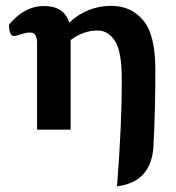

<svg xmlns="http://www.w3.org/2000/svg" viewBox="-20 -449 609 665"><path d="M385.3 196.3Q401.9 -15.1 401.9 -171.9Q401.9 -271 378.2 -307.1Q354.5 -343.3 317.9 -343.3Q268.1 -343.3 224.6 -310.1V0H108.4V-300.3Q108.4 -336.4 83.5 -336.4Q70.8 -336.4 52.5 -330.3Q34.2 -324.2 29.3 -324.2Q11.2 -324.2 11.2 -363.8Q65.4 -428.2 131.3 -428.2Q202.6 -428.2 219.7 -370.6Q281.7 -428.7 366.2 -428.7Q433.6 -428.7 475.8 -378.9Q518.1 -329.1 518.1 -207Q518.1 -72.3 511.7 54.7Q505.4 181.6 385.3 196.3Z"/></svg>

Font: ALMAS
Style: Bold
Weight: 700
Designer: ALMAS Font/ by Husham Jawad Kadhim, derived from the Bainsely font by/ Paul James MIller
Foundry: High-Logic / Made with FontCreator
Version: Version 1.411;September 19, 2021;FontCreator 14.0.0.2814 32-